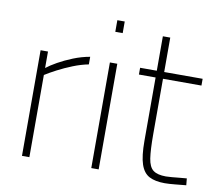

<svg xmlns="http://www.w3.org/2000/svg" viewBox="-78 -793 1020 895"><g transform="rotate(10 431.5 -345.0)"><path d="M79 0V-500H114V-422Q133 -437 164 -454.5Q195 -472 233.5 -487.5Q272 -503 312 -510V-474Q276 -467 238.5 -452Q201 -437 168.5 -420Q136 -403 114 -389V0Z M407 0V-500H442V0ZM407 -645V-700H442V-645Z M756 10Q711 10 683 -4.5Q655 -19 642 -57.5Q629 -96 629 -168V-468H550V-500H629V-663H664V-500H846V-468H664V-206Q664 -132 670 -92Q676 -52 696 -37Q716 -22 756 -22Q766 -22 783.5 -23.5Q801 -25 820 -27Q839 -29 854 -30L857 2Q836 4 806 7Q776 10 756 10Z"/></g></svg>

Font: TitilliumWeb ExtraLight
Style: Regular
Weight: 400
Designer: Mohamed Gaber, Accademia di Belle Arti di Urbino and others
Foundry: Kief Type Foundry, Accademia di Belle Arti di Urbino and others
Version: Version 3.000; ttfautohint (v1.8.2)